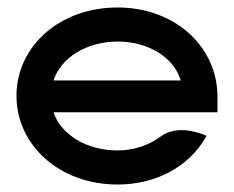

<svg xmlns="http://www.w3.org/2000/svg" viewBox="-20 -482 625 513"><path d="M24 -226C24 -95 138 11 294 11C398 11 482 -37 526 -109L532 -119L522 -123C521 -123 455 -152 409 -117C378 -94 338 -80 294 -80C212 -80 143 -122 123 -182H561V-224C561 -356 449 -462 294 -462C138 -462 24 -357 24 -226ZM123 -267C142 -327 211 -371 294 -371C377 -371 445 -328 463 -267Z"/></svg>

Font: Charger Pro
Style: ExBdExt
Weight: 400
Designer: Jasper
Foundry: Cannot Into Space Fonts
Version: Version 1.09